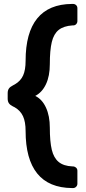

<svg xmlns="http://www.w3.org/2000/svg" viewBox="-20 -796 438 975"><path d="M346 159Q228 158 169 85Q110 12 110 -131Q110 -177 97 -205.5Q84 -234 55 -251L45 -256Q31 -263 25 -272Q19 -281 19 -295V-323Q19 -337 25 -346Q31 -355 45 -362L56 -368Q85 -385 97.5 -413Q110 -441 110 -487Q110 -630 169 -702.5Q228 -775 345 -776H351Q360 -776 366.5 -770Q373 -764 373 -754V-689Q373 -680 367 -673.5Q361 -667 352 -667H348Q303 -664 278 -644Q253 -624 243 -582.5Q233 -541 233 -470Q233 -410 213.5 -368.5Q194 -327 159 -309Q194 -292 213.5 -249.5Q233 -207 233 -148Q233 -77 243 -35.5Q253 6 278 26.5Q303 47 347 49H352Q361 50 367 56Q373 62 373 71V137Q373 146 366.5 152.5Q360 159 351 159Z"/></svg>

Font: Rubik AZ
Style: Regular
Weight: 500
Designer: Hubert and Fischer
Foundry: Hubert & Fischer
Version: Version 2.000